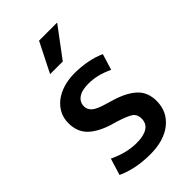

<svg xmlns="http://www.w3.org/2000/svg" viewBox="-216 -765 847 847"><g transform="rotate(-45 208.0 -341.0)"><path d="M337 -376Q305 -391 277.5 -397.5Q250 -404 223 -404Q181 -404 159.5 -388.5Q138 -373 138 -347Q138 -327 154 -312.5Q170 -298 220 -284L250 -275Q315 -255 348.5 -223Q382 -191 382 -137Q382 -71 332 -30.5Q282 10 195 10Q148 10 107.5 1.5Q67 -7 35 -22L59 -100Q88 -86 121 -77Q154 -68 189 -68Q232 -68 256 -83Q280 -98 280 -129Q280 -158 258.5 -170.5Q237 -183 192 -197L161 -206Q98 -227 67.5 -259Q37 -291 37 -343Q37 -374 50 -399Q63 -424 86 -442Q109 -460 141.5 -470Q174 -480 213 -480Q250 -480 288.5 -473Q327 -466 360 -451ZM212 -553H133L203 -692H316Z"/></g></svg>

Font: Ek Mukta Medium
Style: Regular
Weight: 500
Designer: Girish Dalvi and Yashodeep Gholap
Foundry: Ek Type
Version: Version 2.538;PS 1.002;hotconv 16.6.51;makeotf.lib2.5.65220;